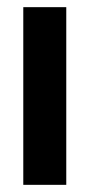

<svg xmlns="http://www.w3.org/2000/svg" viewBox="-20 -516 250 536"><path d="M45 0V-496H165V0Z"/></svg>

Font: Host Grotesk SemiBold
Style: Regular
Weight: 600
Designer: Doukan Karapınar
Foundry: Element Type
Version: Version 1.003